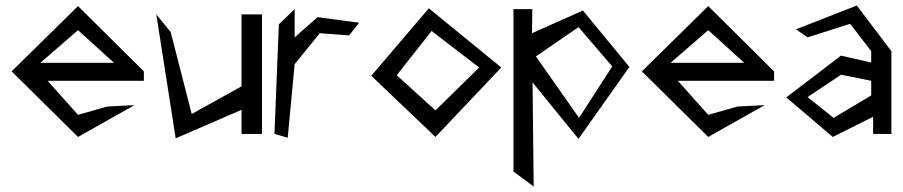

<svg xmlns="http://www.w3.org/2000/svg" viewBox="-20 -484 3265 694"><path d="M152 -192H500V-226L262 -462L22 -226L262 11L466 -104L368 -99L262 -69ZM392 -257H126L262 -375Z M615 16 853 -87V0H927V-432H853V-172L673 -72L597 -368L545 -432Z M1045 -252 1136 -364 1242 -356 1278 -402 1128 -422 1045 -349V-451L988 -396L972 0L1020 14Z M1414 -212 1540 -372 1712 -240 1554 -85ZM1322 -210 1554 11 1792 -240 1530 -454Z M2087 -446 1903 -364 1904 -451H1836V136L1909 190L1905 -186L2071 18L2255 -242ZM2073 -58 1917 -280 2071 -386 2193 -244Z M2430 -192H2778V-226L2540 -462L2300 -226L2540 11L2744 -104L2646 -99L2540 -69ZM2670 -257H2404L2540 -375Z M2857 -378 2899 -349 3053 -398 3129 -299V-258L3020 -283L2822 -132L2990 11L3136 -62V0H3202V-299L3077 -464ZM2993 -58 2899 -133 3020 -214 3129 -192V-139Z"/></svg>

Font: Stormblade
Style: Regular
Weight: 400
Designer: Mew Too
Foundry: Cannot Into Space Fonts
Version: Version 0.77